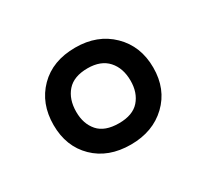

<svg xmlns="http://www.w3.org/2000/svg" viewBox="-78 -837 582 542"><g transform="rotate(-30 213.5 -566.0)"><path d="M213 -408Q140 -408 95.5 -451.5Q51 -495 51 -565Q51 -635 95 -679.5Q139 -724 213 -724Q285 -724 330.5 -679.5Q376 -635 376 -565Q376 -495 330.5 -451.5Q285 -408 213 -408ZM214 -477Q259 -477 280.5 -501.5Q302 -526 302 -565Q302 -606 279.5 -631Q257 -656 214 -656Q169 -656 147 -631Q125 -606 125 -565Q125 -526 146.5 -501.5Q168 -477 214 -477Z"/></g></svg>

Font: Noto Sans Khmer UI Medium
Style: Regular
Weight: 500
Designer: Danh Hong and the Monotype Design Team
Foundry: Monotype Imaging Inc.
Version: Version 2.002; ttfautohint (v1.8.4.7-5d5b)